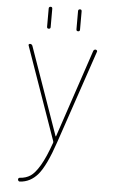

<svg xmlns="http://www.w3.org/2000/svg" viewBox="-63 -772 625 1043"><g transform="rotate(5 250.0 -250.0)"><path d="M320.3 -620.1V-719.7Q320.3 -729.5 330.1 -730Q339.8 -730.5 339.8 -719.7V-620.1Q339.8 -610.4 330.1 -610.4Q320.3 -610.4 320.3 -620.1ZM160.2 -620.1V-719.7Q160.2 -729.5 169.9 -730Q179.7 -730.5 179.7 -719.7V-620.1Q179.7 -610.4 169.9 -610.4Q160.2 -610.4 160.2 -620.1ZM247.1 -4.9 69.3 -509.8Q67.4 -513.7 69.8 -516.6Q72.3 -519.5 76.2 -519.5Q85.9 -519.5 89.8 -509.8L257.8 -32.2Q257.8 -31.2 258.8 -31.2Q260.7 -31.2 260.7 -32.2L420.9 -509.8Q423.8 -519.5 433.6 -519.5Q436.5 -519.5 439.9 -516.6Q443.4 -513.7 442.4 -509.8L269.5 0Q225.6 129.9 184.6 178.7Q143.6 227.5 85 230.5Q81.1 230.5 78.1 227.1Q75.2 223.6 75.2 219.7Q75.2 215.8 77.6 212.9Q80.1 210 84 210Q117.2 208 141.6 191.9Q166 175.8 192.9 130.4Q219.7 85 248 3.9Q249 1 247.1 -4.9Z"/></g></svg>

Font: Rounded-L Mgen+ 2m thin
Style: Regular
Weight: 100
Designer: [Source Han Sans]
Ryoko NISHIZUKA  (kana & ideographs); Paul D. Hunt (Latin, Greek & Cyrillic); Wenlong ZHANG  (bopomofo
Version: Version 1.059.20150602